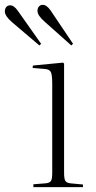

<svg xmlns="http://www.w3.org/2000/svg" viewBox="-94 -774 399 794"><path d="M44 0V-12L96 -16Q112 -18 117 -26Q122 -34 122 -60V-427Q122 -465 116 -476.5Q110 -488 89 -489L41 -493L42 -503L167 -515L171 -511V-59Q171 -35 176 -26.5Q181 -18 196 -16L249 -11V0ZM201 -586 91 -684Q61 -710 61 -729Q61 -740 67 -747Q73 -754 83 -754Q99 -754 115 -731L208 -593ZM69 -586 -44 -682Q-74 -708 -74 -727Q-74 -738 -68 -745Q-62 -752 -52 -752Q-36 -752 -20 -729L76 -593Z"/></svg>

Font: Literata 72pt ExtraLight
Style: Regular
Weight: 200
Designer: Latin by Veronika Burian and Jose Scaglione. Greek by Irene Vlachou. Cyrillic by Vera Evstafieva.
Foundry: TypeTogether
Version: Version 3.002